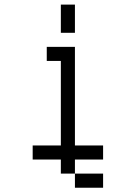

<svg xmlns="http://www.w3.org/2000/svg" viewBox="-20 -708 540 852"><path d="M437.5 125V62.5H312.5V125ZM437.5 0V-62.5H312.5V-500H187.5V-437.5H250Q250 -437.5 250 -62.5H125V0H250V62.5H312.5V0ZM250 -687.5Q250 -687.5 250 -562.5H312.5Q312.5 -562.5 312.5 -687.5Z"/></svg>

Font: Unifont
Style: Regular
Weight: 500
Version: Version 13.0.05